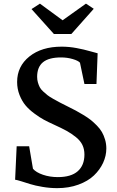

<svg xmlns="http://www.w3.org/2000/svg" viewBox="-20 -1003 631 1035"><path d="M288.6 11.2Q249 11.2 209 4.4Q168.9 -2.4 143.3 -10.5Q117.7 -18.6 94.2 -25.9Q70.8 -33.2 61.5 -34.2L69.8 -214.4H137.2L157.7 -93.3Q174.3 -73.7 211.4 -61Q248.5 -48.3 291.5 -48.3Q363.3 -48.3 399.2 -80.1Q435.1 -111.8 435.1 -169.9Q435.1 -198.7 424.3 -221.4Q413.6 -244.1 389.4 -263.7Q365.2 -283.2 339.1 -297.6Q313 -312 269 -332Q239.7 -345.2 217 -357.4Q194.3 -369.6 165.5 -390.9Q136.7 -412.1 117.7 -434.8Q98.6 -457.5 85.4 -490.7Q72.3 -523.9 72.3 -561Q72.3 -645.5 138.4 -698.5Q204.6 -751.5 312.5 -751.5Q352.5 -751.5 392.8 -743.9Q433.1 -736.3 465.8 -726.8Q498.5 -717.3 506.3 -715.8L500 -550.3H435.1L411.1 -665Q401.9 -675.8 372.1 -684.6Q342.3 -693.4 309.1 -693.4Q243.2 -693.4 211.7 -667.5Q180.2 -641.6 180.2 -588.9Q180.2 -572.8 184.3 -558.6Q188.5 -544.4 194.1 -533.2Q199.7 -522 212.4 -510.3Q225.1 -498.5 235.6 -490.2Q246.1 -481.9 267.1 -470Q288.1 -458 303.2 -450.2Q318.4 -442.4 346.7 -428.2Q373 -415 388.9 -406.7Q404.8 -398.4 429.2 -383.5Q453.6 -368.7 468.8 -356.7Q483.9 -344.7 501.7 -326.7Q519.5 -308.6 529.5 -291Q539.6 -273.4 546.4 -250.5Q553.2 -227.5 553.2 -202.6Q553.2 -163.1 535.9 -125.5Q518.6 -87.9 486.3 -57.1Q454.1 -26.4 402.6 -7.6Q351.1 11.2 288.6 11.2ZM270.5 -819.8 149.9 -954.1 195.3 -983.4 317.4 -893.6 443.4 -983.4 485.4 -955.6 364.7 -819.8Z"/></svg>

Font: HaufeMerriweather
Style: Regular
Weight: 400
Designer: Eben Sorkin ( eben@eyebytes.com )
Foundry: Eben Sorkin
Version: Version 1.56